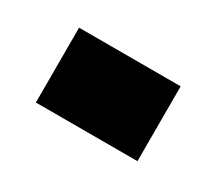

<svg xmlns="http://www.w3.org/2000/svg" viewBox="-44 -232 371 320"><g transform="rotate(30 141.0 -72.0)"><path d="M38 -144V0H233.5V-144Z"/></g></svg>

Font: Anybody SemiExpanded ExtraBold
Style: Regular
Weight: 800
Width: 6
Version: Version 1.113;gftools[0.9.25]